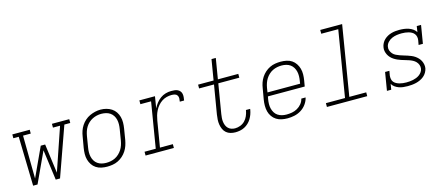

<svg xmlns="http://www.w3.org/2000/svg" viewBox="-49 -1290 4298 1854"><g transform="rotate(-15 2100.0 -363.5)"><path d="M109 0 97 -492H43V-530H217V-492H140L145 -62L280 -354H324L363 -62L510 -492H439V-530H612V-492H553L378 0H335L294 -304L153 0Z M848 8Q819 8 790.5 2Q762 -4 738.5 -19.5Q715 -35 699.5 -58.5Q684 -82 676.5 -109Q669 -136 669.5 -166Q670 -196 675 -226L694 -336Q698 -363 707 -389.5Q716 -416 732 -440.5Q748 -465 770 -484.5Q792 -504 818 -516Q844 -528 871.5 -534.5Q899 -541 927 -541Q956 -541 984.5 -533.5Q1013 -526 1036.5 -510.5Q1060 -495 1075.5 -472Q1091 -449 1098.5 -421.5Q1106 -394 1105.5 -364Q1105 -334 1100 -304L1082 -194Q1077 -167 1068 -140.5Q1059 -114 1043 -89.5Q1027 -65 1005 -45.5Q983 -26 957 -13.5Q931 -1 903 3.5Q875 8 848 8ZM849 -30Q872 -30 895 -34.5Q918 -39 939 -49.5Q960 -60 978 -77Q996 -94 1008.5 -114Q1021 -134 1028.5 -156Q1036 -178 1040 -201L1058 -311Q1062 -334 1062.5 -358Q1063 -382 1058 -404Q1053 -426 1041 -445Q1029 -464 1011 -476.5Q993 -489 970 -494.5Q947 -500 923 -500Q901 -500 878.5 -495Q856 -490 835 -479.5Q814 -469 796 -452.5Q778 -436 765.5 -415.5Q753 -395 746 -373.5Q739 -352 735 -329L717 -219Q713 -196 712.5 -172.5Q712 -149 717 -127Q722 -105 733.5 -86Q745 -67 763 -54Q781 -41 803.5 -35.5Q826 -30 849 -30Z M1233 0V-38H1345L1420 -492H1313V-530H1469L1450 -413Q1463 -440 1481.5 -463.5Q1500 -487 1524 -504.5Q1548 -522 1576 -530Q1604 -538 1632 -538Q1649 -538 1665.5 -536.5Q1682 -535 1696 -528.5Q1710 -522 1720 -510Q1730 -498 1733 -482.5Q1736 -467 1734.5 -450Q1733 -433 1730 -417H1687Q1690 -433 1690.5 -449.5Q1691 -466 1682.5 -479Q1674 -492 1658.5 -496Q1643 -500 1626 -500Q1601 -500 1576 -493.5Q1551 -487 1529 -472.5Q1507 -458 1489.5 -437.5Q1472 -417 1460 -393.5Q1448 -370 1441 -345.5Q1434 -321 1430 -297L1387 -38H1516V0Z M2131 8Q2106 8 2082 1.5Q2058 -5 2040 -20.5Q2022 -36 2012 -58Q2002 -80 1998 -104.5Q1994 -129 1995.5 -154Q1997 -179 2001 -205L2049 -492H1900V-530H2055L2089 -735H2132L2098 -530H2302V-492H2092L2043 -198Q2040 -179 2038.5 -159.5Q2037 -140 2039.5 -121Q2042 -102 2049 -85Q2056 -68 2069 -55Q2082 -42 2100 -36Q2118 -30 2137 -30Q2163 -30 2189.5 -40Q2216 -50 2235.5 -70Q2255 -90 2266 -115.5Q2277 -141 2282 -167Q2282 -169 2282 -170.5Q2282 -172 2283 -174H2325Q2325 -172 2324.5 -170Q2324 -168 2324 -165Q2320 -142 2312 -120Q2304 -98 2291.5 -77.5Q2279 -57 2261 -40Q2243 -23 2221.5 -12Q2200 -1 2176.5 3.5Q2153 8 2131 8Z M2652 8Q2622 8 2593 2Q2564 -4 2540.5 -19Q2517 -34 2500.5 -57.5Q2484 -81 2477 -108.5Q2470 -136 2470 -166Q2470 -196 2475 -226L2494 -336Q2498 -363 2507 -389.5Q2516 -416 2532 -440.5Q2548 -465 2570 -484.5Q2592 -504 2618 -516.5Q2644 -529 2672 -533.5Q2700 -538 2727 -538Q2756 -538 2785 -532Q2814 -526 2837 -510.5Q2860 -495 2875.5 -471.5Q2891 -448 2898.5 -421Q2906 -394 2905.5 -364Q2905 -334 2900 -304L2890 -246H2522L2517 -219Q2513 -196 2512.5 -172Q2512 -148 2517.5 -126Q2523 -104 2534.5 -85Q2546 -66 2564.5 -53.5Q2583 -41 2605.5 -35.5Q2628 -30 2652 -30Q2679 -30 2706.5 -35Q2734 -40 2759 -54Q2784 -68 2803 -91Q2822 -114 2828 -142H2871Q2863 -107 2841 -76.5Q2819 -46 2787.5 -26.5Q2756 -7 2721 0.5Q2686 8 2652 8ZM2854 -284 2858 -311Q2862 -334 2862.5 -357.5Q2863 -381 2858 -403Q2853 -425 2841.5 -444Q2830 -463 2812 -476Q2794 -489 2771.5 -494.5Q2749 -500 2726 -500Q2703 -500 2680.5 -495.5Q2658 -491 2636.5 -480.5Q2615 -470 2597 -453Q2579 -436 2566.5 -416Q2554 -396 2546.5 -374Q2539 -352 2535 -329L2528 -284Z M3046 0V-38H3237L3346 -697H3176V-735H3395L3280 -38H3449V0Z M3853 8Q3830 8 3807.5 5.5Q3785 3 3764.5 -4.5Q3744 -12 3726.5 -24.5Q3709 -37 3698 -56L3689 0H3646L3676 -181H3719L3711 -136Q3709 -119 3712 -101.5Q3715 -84 3725 -71.5Q3735 -59 3750 -51Q3765 -43 3781 -38.5Q3797 -34 3814.5 -32Q3832 -30 3849 -30Q3866 -30 3883 -31.5Q3900 -33 3916.5 -36.5Q3933 -40 3949.5 -46.5Q3966 -53 3980.5 -63.5Q3995 -74 4005.5 -89Q4016 -104 4019 -121Q4022 -142 4015 -160.5Q4008 -179 3995 -192.5Q3982 -206 3965 -215Q3948 -224 3930 -230Q3912 -236 3893 -241.5Q3874 -247 3855.5 -253Q3837 -259 3819.5 -267Q3802 -275 3786 -285.5Q3770 -296 3757 -310Q3744 -324 3735.5 -340.5Q3727 -357 3723 -376.5Q3719 -396 3723 -416Q3726 -436 3736 -455Q3746 -474 3761.5 -488.5Q3777 -503 3795.5 -513Q3814 -523 3834 -528.5Q3854 -534 3873.5 -536Q3893 -538 3913 -538Q3937 -538 3960.5 -535Q3984 -532 4006 -524.5Q4028 -517 4046.5 -504Q4065 -491 4077 -472L4086 -530H4129L4099 -349H4056L4064 -394Q4067 -411 4063.5 -428Q4060 -445 4050 -458Q4040 -471 4025.5 -479Q4011 -487 3995 -491.5Q3979 -496 3961.5 -498Q3944 -500 3927 -500Q3927 -500 3926.5 -500Q3926 -500 3926 -500Q3902 -500 3877.5 -496.5Q3853 -493 3829.5 -483Q3806 -473 3787.5 -453.5Q3769 -434 3765 -409Q3761 -389 3768 -370.5Q3775 -352 3787.5 -338Q3800 -324 3817.5 -315.5Q3835 -307 3853 -300.5Q3871 -294 3890 -288.5Q3909 -283 3927 -277Q3945 -271 3963 -263.5Q3981 -256 3996.5 -245.5Q4012 -235 4025.5 -221Q4039 -207 4047.5 -190.5Q4056 -174 4060 -154.5Q4064 -135 4061 -115Q4057 -94 4045.5 -74Q4034 -54 4016.5 -39.5Q3999 -25 3978.5 -15.5Q3958 -6 3937 -1Q3916 4 3895 6Q3874 8 3853 8Z"/></g></svg>

Font: Iosevka Slab XLtExObl
Style: Regular
Weight: 200
Width: 7
Italic angle: -9°
Monospace: yes
Designer: Belleve Invis
Foundry: Belleve Invis
Version: Version 11.1.1; ttfautohint (v1.8.3)